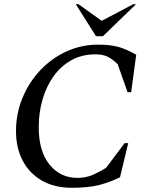

<svg xmlns="http://www.w3.org/2000/svg" viewBox="-20 -882 708 912"><path d="M322 10Q238 10 178.5 -24.5Q119 -59 87.5 -119.5Q56 -180 56 -259Q56 -343 87 -417.5Q118 -492 172 -549Q226 -606 296.5 -638Q367 -670 446 -670Q504 -670 543 -659Q582 -648 627 -622L603 -444H586L539 -577Q516 -600 492.5 -612Q469 -624 434 -624Q370 -624 320 -596.5Q270 -569 235 -520.5Q200 -472 182 -409.5Q164 -347 164 -277Q164 -164 215 -100.5Q266 -37 348 -37Q388 -37 422 -52Q456 -67 484 -85L572 -202H589L550 -40Q504 -17 452 -3.5Q400 10 322 10ZM436 -710 340 -862H353L463 -783L613 -862H626L469 -710Z"/></svg>

Font: Spectral Medium
Style: Italic
Weight: 500
Italic angle: -10°
Designer: Jean-Baptiste Levee
Foundry: Production Type
Version: Version 2.001